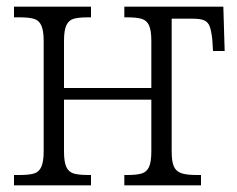

<svg xmlns="http://www.w3.org/2000/svg" viewBox="-20 -556 712 576"><path d="M22 -31H38Q67 -31 82 -35.5Q97 -40 104 -55.5Q111 -71 111 -102V-433Q111 -464 104 -479.5Q97 -495 82 -499.5Q67 -504 38 -504H22V-536H253V-504H244Q215 -504 200.5 -499.5Q186 -495 179 -480Q172 -465 172 -433V-292H434V-433Q434 -465 427 -480Q420 -495 405 -499.5Q390 -504 361 -504H353V-536H650L654 -403H619L617 -436Q614 -464 609 -477Q604 -490 592.5 -495Q581 -500 557 -500H495V-102Q495 -73 501 -58Q507 -43 522.5 -37Q538 -31 570 -31H583V0H353V-31H361Q390 -31 405 -35.5Q420 -40 427 -55Q434 -70 434 -102V-257H172V-102Q172 -70 179 -55Q186 -40 201 -35.5Q216 -31 246 -31H253V0H22Z"/></svg>

Font: Noto Serif NarrowLight
Style: Regular
Weight: 300
Width: 4
Designer: Monotype Design Team
Foundry: Monotype Imaging Inc.
Version: Version 1.001